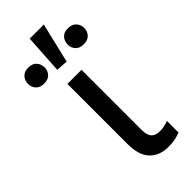

<svg xmlns="http://www.w3.org/2000/svg" viewBox="-316 -820 874 874"><g transform="rotate(-45 120.5 -383.5)"><path d="M190.4 14.6Q134.3 14.6 100.8 -19.5Q67.4 -53.7 67.4 -127V-513.7H158.2V-127Q158.2 -92.8 171.9 -78.1Q185.5 -63.5 214.8 -63.5Q228.5 -63.5 241.7 -66.4Q254.9 -69.3 268.6 -74.2V0Q255.9 5.9 235.4 10.3Q214.8 14.6 190.4 14.6ZM-6.3 -589.4Q-32.2 -589.4 -45.9 -604.2Q-59.6 -619.1 -59.6 -640.1Q-59.6 -662.1 -45.9 -677.2Q-32.2 -692.4 -6.3 -692.4Q20 -692.4 33.7 -677.2Q47.4 -662.1 47.4 -640.1Q47.4 -619.1 33.7 -604.2Q20 -589.4 -6.3 -589.4ZM136.7 -587.9 80.1 -591.8 91.8 -780.8H182.6ZM248 -588.4Q221.7 -588.4 208.3 -603.3Q194.8 -618.2 194.8 -639.2Q194.8 -661.1 208.3 -676.3Q221.7 -691.4 248 -691.4Q273.9 -691.4 287.8 -676.3Q301.8 -661.1 301.8 -639.2Q301.8 -618.2 287.8 -603.3Q273.9 -588.4 248 -588.4Z"/></g></svg>

Font: RobotoFlex
Style: Regular
Weight: 400
Designer: Berlow after Robertson
Foundry: Google
Version: Version 2.136